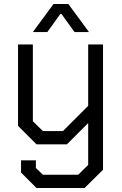

<svg xmlns="http://www.w3.org/2000/svg" viewBox="-20 -720 609 958"><path d="M494 -498V127L402 218H162L85 141V80H159V118L194 152H370L420 103V-106L314 0H162L70 -92V-498H144V-115L194 -66H294L420 -192V-498ZM247 -700H321L424 -560H352L287 -650H281L216 -560H144Z"/></svg>

Font: Chakra Petch
Style: Regular
Weight: 400
Designer: Katatrad Aksorn Co.,Ltd.
Foundry: Cadson Demak Co.,Ltd.
Version: Version 1.000; ttfautohint (v1.6)